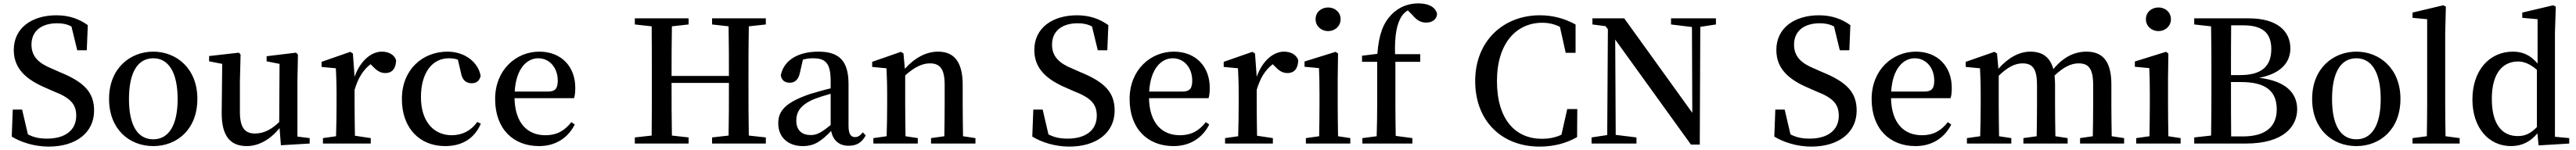

<svg xmlns="http://www.w3.org/2000/svg" viewBox="-20 -845 15142 883"><path d="M285 -441C208 -472 165 -512 165 -582C165 -665 227 -708 316 -708C348 -708 374 -703 400 -689L434 -549H490L496 -697C446 -733 387 -755 312 -755C168 -755 61 -681 61 -551C61 -440 134 -376 253 -326L296 -307C391 -270 428 -234 428 -164C428 -77 361 -29 257 -29C211 -29 179 -36 144 -54L110 -200H55L49 -41C102 -8 183 18 266 18C428 18 533 -65 533 -194C533 -299 478 -361 330 -421Z M881 15C1019 15 1140 -82 1140 -263C1140 -444 1015 -541 881 -541C745 -541 621 -443 621 -263C621 -83 741 15 881 15ZM881 -25C790 -25 738 -105 738 -262C738 -420 790 -502 881 -502C970 -502 1024 -420 1024 -262C1024 -105 970 -25 881 -25Z M1728 -41V-367L1731 -524L1720 -535L1547 -514V-484L1623 -469L1621 -127C1578 -84 1530 -59 1479 -59C1421 -59 1390 -91 1390 -186V-367L1394 -524L1384 -535L1209 -515V-484L1286 -469L1283 -186C1281 -38 1338 15 1431 15C1502 15 1571 -26 1623 -91L1631 10L1800 0V-32Z M2054 -530 2039 -540 1870 -481V-451L1954 -443C1956 -397 1958 -359 1958 -296V-232C1958 -180 1957 -100 1955 -43L1878 -32V0H2159V-32L2066 -46C2065 -102 2064 -180 2064 -232V-316C2085 -387 2114 -433 2158 -467L2171 -454C2193 -431 2214 -415 2244 -415C2288 -415 2307 -445 2308 -491C2296 -526 2261 -541 2224 -541C2162 -541 2097 -487 2064 -393Z M2785 -127C2749 -76 2697 -49 2635 -49C2529 -49 2454 -130 2454 -273C2454 -418 2521 -502 2618 -502C2636 -502 2653 -500 2671 -494L2689 -417C2696 -376 2717 -355 2752 -355C2780 -355 2797 -368 2805 -398C2790 -481 2710 -541 2610 -541C2467 -541 2342 -439 2342 -262C2342 -90 2447 15 2596 15C2700 15 2770 -33 2806 -117Z M3005 -306C3013 -443 3078 -502 3143 -502C3211 -502 3258 -445 3258 -371C3258 -329 3247 -306 3201 -306ZM3354 -267C3359 -283 3361 -303 3361 -328C3361 -455 3277 -541 3150 -541C3014 -541 2890 -435 2890 -262C2890 -86 2997 15 3148 15C3245 15 3318 -33 3358 -112L3338 -126C3300 -78 3256 -49 3185 -49C3082 -49 3007 -118 3004 -267Z M4481 -701V-737H4165V-701L4262 -690C4264 -593 4264 -495 4264 -398H3927C3927 -497 3927 -595 3929 -690L4027 -701V-737H3711V-701L3810 -690C3811 -591 3811 -492 3811 -394V-343C3811 -243 3811 -144 3810 -47L3711 -36V0H4027V-36L3929 -47C3927 -144 3927 -243 3927 -357H4264C4264 -242 4264 -142 4262 -47L4165 -36V0H4481V-36L4381 -47C4379 -146 4379 -245 4379 -343V-394C4379 -495 4379 -593 4381 -690Z M4862 -109C4806 -64 4781 -50 4745 -50C4695 -50 4660 -76 4660 -135C4660 -185 4683 -229 4771 -264C4792 -272 4826 -283 4862 -293ZM5051 -66C5034 -46 5023 -38 5005 -38C4982 -38 4967 -54 4967 -104V-350C4967 -487 4912 -541 4790 -541C4667 -541 4586 -488 4569 -402C4573 -373 4592 -358 4622 -358C4653 -358 4674 -378 4682 -420L4699 -494C4721 -500 4740 -502 4758 -502C4833 -502 4862 -473 4862 -366V-325C4820 -315 4776 -302 4742 -292C4596 -242 4554 -193 4554 -119C4554 -33 4616 15 4698 15C4768 15 4807 -15 4865 -74C4875 -20 4911 13 4967 13C5012 13 5044 -3 5068 -48Z M5640 -43C5639 -99 5638 -177 5638 -232V-345C5638 -483 5586 -541 5493 -541C5426 -541 5358 -507 5298 -440L5290 -530L5275 -540L5106 -481V-451L5190 -443C5192 -397 5194 -359 5194 -296V-232C5194 -180 5193 -100 5191 -43L5113 -32V0H5374V-32L5302 -43C5301 -99 5300 -179 5300 -232V-401C5355 -451 5402 -472 5445 -472C5504 -472 5532 -440 5532 -346V-232C5532 -177 5531 -99 5530 -43L5452 -32V0H5713V-32Z M6283 -441C6206 -472 6163 -512 6163 -582C6163 -665 6225 -708 6314 -708C6346 -708 6372 -703 6398 -689L6432 -549H6488L6494 -697C6444 -733 6385 -755 6310 -755C6166 -755 6059 -681 6059 -551C6059 -440 6132 -376 6251 -326L6294 -307C6389 -270 6426 -234 6426 -164C6426 -77 6359 -29 6255 -29C6209 -29 6177 -36 6142 -54L6108 -200H6053L6047 -41C6100 -8 6181 18 6264 18C6426 18 6531 -65 6531 -194C6531 -299 6476 -361 6328 -421Z M6734 -306C6742 -443 6807 -502 6872 -502C6940 -502 6987 -445 6987 -371C6987 -329 6976 -306 6930 -306ZM7083 -267C7088 -283 7090 -303 7090 -328C7090 -455 7006 -541 6879 -541C6743 -541 6619 -435 6619 -262C6619 -86 6726 15 6877 15C6974 15 7047 -33 7087 -112L7067 -126C7029 -78 6985 -49 6914 -49C6811 -49 6736 -118 6733 -267Z M7356 -530 7341 -540 7172 -481V-451L7256 -443C7258 -397 7260 -359 7260 -296V-232C7260 -180 7259 -100 7257 -43L7180 -32V0H7461V-32L7368 -46C7367 -102 7366 -180 7366 -232V-316C7387 -387 7416 -433 7460 -467L7473 -454C7495 -431 7516 -415 7546 -415C7590 -415 7609 -445 7610 -491C7598 -526 7563 -541 7526 -541C7464 -541 7399 -487 7366 -393Z M7786 -662C7826 -662 7859 -691 7859 -732C7859 -773 7826 -801 7786 -801C7745 -801 7712 -773 7712 -732C7712 -691 7745 -662 7786 -662ZM7844 -43C7843 -99 7842 -179 7842 -232V-381L7844 -530L7830 -540L7647 -483V-452L7732 -444C7734 -396 7735 -358 7735 -296V-232C7735 -180 7734 -100 7733 -43L7655 -32V0H7916V-32Z M7985 -517V-481H8074V-232C8074 -169 8073 -106 8071 -43L7987 -32V0H8281V-32L8183 -45C8182 -107 8181 -170 8181 -232V-481H8327V-526H8179C8176 -640 8190 -705 8217 -748C8226 -763 8240 -775 8254 -784L8280 -758C8307 -725 8331 -712 8362 -712C8401 -712 8425 -734 8426 -764C8415 -808 8369 -825 8316 -825C8264 -825 8206 -809 8157 -758C8110 -709 8084 -644 8075 -528Z M9191 -203 9157 -52C9119 -34 9081 -28 9042 -28C8887 -28 8778 -141 8778 -368C8778 -593 8894 -711 9044 -711C9080 -711 9114 -704 9148 -687L9182 -534H9240V-701C9170 -739 9101 -755 9030 -755C8816 -755 8650 -604 8650 -368C8650 -131 8808 18 9028 18C9110 18 9182 0 9249 -38L9250 -203Z M10065 -737H9801V-701L9924 -686L9926 -181L9526 -737H9339V-701L9416 -691L9430 -673L9426 -50L9334 -36V0H9598V-36L9476 -51L9473 -612L9918 6H9970L9973 -687L10065 -701Z M10644 -441C10567 -472 10524 -512 10524 -582C10524 -665 10586 -708 10675 -708C10707 -708 10733 -703 10759 -689L10793 -549H10849L10855 -697C10805 -733 10746 -755 10671 -755C10527 -755 10420 -681 10420 -551C10420 -440 10493 -376 10612 -326L10655 -307C10750 -270 10787 -234 10787 -164C10787 -77 10720 -29 10616 -29C10570 -29 10538 -36 10503 -54L10469 -200H10414L10408 -41C10461 -8 10542 18 10625 18C10787 18 10892 -65 10892 -194C10892 -299 10837 -361 10689 -421Z M11095 -306C11103 -443 11168 -502 11233 -502C11301 -502 11348 -445 11348 -371C11348 -329 11337 -306 11291 -306ZM11444 -267C11449 -283 11451 -303 11451 -328C11451 -455 11367 -541 11240 -541C11104 -541 10980 -435 10980 -262C10980 -86 11087 15 11238 15C11335 15 11408 -33 11448 -112L11428 -126C11390 -78 11346 -49 11275 -49C11172 -49 11097 -118 11094 -267Z M12391 -43C12390 -99 12389 -177 12389 -232V-349C12389 -484 12338 -541 12243 -541C12174 -541 12108 -511 12048 -438C12029 -509 11983 -541 11913 -541C11847 -541 11782 -505 11725 -440L11717 -530L11702 -540L11533 -481V-451L11617 -443C11619 -397 11621 -359 11621 -296V-232C11621 -180 11620 -100 11618 -43L11540 -32V0H11801V-32L11729 -43C11728 -99 11727 -179 11727 -232V-399C11777 -448 11821 -472 11867 -472C11927 -472 11952 -439 11952 -343V-232C11952 -177 11951 -99 11950 -43L11872 -32V0H12132V-32L12060 -43C12059 -99 12058 -177 12058 -232V-345C12058 -365 12057 -383 12055 -400C12108 -451 12153 -472 12196 -472C12255 -472 12282 -442 12282 -344V-232C12282 -177 12281 -99 12280 -43L12205 -32V0H12464V-32Z M12666 -662C12706 -662 12739 -691 12739 -732C12739 -773 12706 -801 12666 -801C12625 -801 12592 -773 12592 -732C12592 -691 12625 -662 12666 -662ZM12724 -43C12723 -99 12722 -179 12722 -232V-381L12724 -530L12710 -540L12527 -483V-452L12612 -444C12614 -396 12615 -358 12615 -296V-232C12615 -180 12614 -100 12613 -43L12535 -32V0H12796V-32Z M13093 -42C13092 -143 13092 -246 13092 -362H13152C13297 -362 13361 -308 13361 -201C13361 -97 13292 -42 13163 -42ZM13163 -696C13277 -696 13329 -652 13329 -556C13329 -454 13271 -403 13146 -403H13092C13092 -503 13092 -600 13093 -696ZM12876 -737V-701L12975 -690C12977 -593 12977 -495 12977 -397V-348C12977 -246 12977 -146 12975 -47L12876 -36V0H13179C13403 0 13481 -102 13481 -202C13481 -296 13416 -368 13258 -387C13392 -413 13441 -483 13441 -560C13441 -663 13362 -737 13197 -737Z M13829 15C13967 15 14088 -82 14088 -263C14088 -444 13963 -541 13829 -541C13693 -541 13569 -443 13569 -263C13569 -83 13689 15 13829 15ZM13829 -25C13738 -25 13686 -105 13686 -262C13686 -420 13738 -502 13829 -502C13918 -502 13972 -420 13972 -262C13972 -105 13918 -25 13829 -25Z M14353 -43C14352 -105 14351 -171 14351 -232V-649L14355 -806L14340 -814L14159 -771V-740L14245 -732V-232C14245 -171 14244 -105 14243 -43L14159 -32V0H14436V-32Z M14890 -97C14852 -58 14820 -44 14777 -44C14690 -44 14625 -107 14625 -263C14625 -423 14696 -483 14779 -483C14813 -483 14848 -470 14890 -434ZM14996 -40V-650L15001 -806L14986 -814L14804 -771V-740L14894 -732V-471C14850 -523 14803 -541 14749 -541C14613 -541 14511 -433 14511 -259C14511 -94 14606 15 14738 15C14804 15 14854 -13 14893 -60L14900 11L15080 0V-32Z"/></svg>

Font: Source Han Serif CN SemiBold
Style: Regular
Weight: 600
Designer: Ryoko NISHIZUKA 西塚涼子 (kana & ideographs); Frank Grießhammer (Latin, Greek & Cyrillic); Wenlong ZHANG 张文龙 (bopomofo); San
Foundry: Adobe Systems Incorporated
Version: Version 1.000;PS 1;hotconv 16.6.53;makeotf.lib2.5.65590